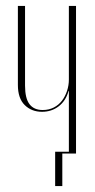

<svg xmlns="http://www.w3.org/2000/svg" viewBox="-20 -515 320 644"><path d="M210 -210Q201 -177 177 -158.5Q153 -140 121 -140Q86 -140 63 -162.5Q40 -185 40 -230V-495H64V-228Q64 -185 79 -165.5Q94 -146 123 -146Q144 -146 160.5 -154.5Q177 -163 188 -177.5Q199 -192 205 -210.5Q211 -229 211 -248V-495H235V0H211V-210ZM213 0H189V109H165V-6H213Z"/></svg>

Font: Moniqa Thin Display
Style: Regular
Weight: 100
Designer: Rajesh Rajput
Foundry: Rajesh Rajput
Version: Version 1.000